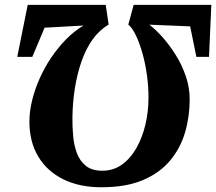

<svg xmlns="http://www.w3.org/2000/svg" viewBox="-20 -763 890 790"><path d="M849.5 -743 840 -529H788L762.5 -654.5L594.5 -661.5Q619 -643 647.8 -611Q676.5 -579 702.2 -538.2Q728 -497.5 744.2 -450.5Q760.5 -403.5 760.5 -354.5Q760.5 -283.5 741.5 -218.5Q722.5 -153.5 680 -102.5Q637.5 -51.5 568 -22Q498.5 7.5 397 7.5Q307.5 7.5 241 -25Q174.5 -57.5 137.8 -118.2Q101 -179 101 -262.5Q101 -304.5 112 -349.5Q123 -394.5 142.8 -439.2Q162.5 -484 190.2 -525.2Q218 -566.5 251.5 -600.8Q285 -635 323.5 -658L163.5 -649L113 -529H51L94 -743H415L427 -662Q389 -639.5 361.2 -600.8Q333.5 -562 315.8 -511.5Q298 -461 288.5 -402.5Q279 -344 278 -281Q277.5 -244 280.8 -205.2Q284 -166.5 296.2 -133.5Q308.5 -100.5 333.5 -80.5Q358.5 -60.5 401 -60.5Q446.5 -60.5 481.8 -85.8Q517 -111 541.2 -153.8Q565.5 -196.5 578.2 -250Q591 -303.5 591 -361Q591 -406 584.8 -452.8Q578.5 -499.5 566.8 -541.5Q555 -583.5 540.2 -615.2Q525.5 -647 508 -662L530 -743Z"/></svg>

Font: Merriweather 48pt Black
Style: Italic
Weight: 900
Italic angle: -7.8°
Version: Version 2.101